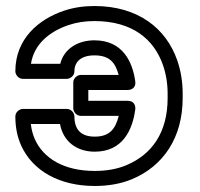

<svg xmlns="http://www.w3.org/2000/svg" viewBox="-20 -583 663 638"><path d="M429.5 -312.4C420.3 -378.8 387.2 -449 293.6 -449C239.3 -449 192.7 -421.4 180.2 -371H82.9C93.2 -436.3 143.9 -478.1 208.1 -499.8C233.9 -508.5 262.2 -513 293.6 -513C420.7 -513 491.5 -452.1 521.4 -367.2C531.7 -337.7 537 -305.8 537 -271V-257C537 -142.7 484.7 -69.6 400 -34.1C370.2 -21.6 335.3 -15 294.7 -15C190.3 -15 123.6 -58.4 95.9 -120.2C89.1 -135.4 84.4 -153.2 82.4 -171H179.4C189.4 -115.2 232.4 -79 294.7 -79C389.6 -79 420.8 -154 429.5 -219.7C430.8 -229.7 427.1 -248 404.7 -248H273.5V-284H404.7C414.7 -284 432.6 -290 429.5 -312.4ZM374.3 -334H248.5C237.8 -334 223.5 -324.1 223.5 -309V-223C223.5 -212.3 233.4 -198 248.5 -198H374.6C363.7 -155.2 344.9 -129 294.7 -129C248 -129 227.3 -153.6 227.3 -196C227.3 -206.7 217.4 -221 202.3 -221H56C45.3 -221 31 -211.1 31 -196C31 -161.1 37.2 -128.7 50.2 -99.8C87.7 -16.3 176.4 35 294.7 35C340.6 35 382.4 27.6 419.3 12.1C522.5 -31.3 587 -125.3 587 -257V-271C587 -310.9 580.9 -348.6 568.5 -383.8C531.9 -488 439.5 -563 293.6 -563C257.5 -563 223.5 -557.8 192.1 -547.2C109.1 -519.1 31 -454.6 31 -346C31 -335.3 40.9 -321 56 -321H202.3C213 -321 227.3 -330.9 227.3 -346C227.3 -377.4 249.1 -399 293.6 -399C344.3 -399 363.2 -374.9 374.3 -334Z"/></svg>

Font: Asimov
Style: WidOu
Weight: 500
Designer: Google
Version: Version 2.000980; 2014